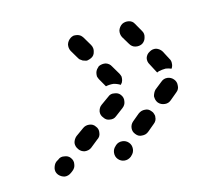

<svg xmlns="http://www.w3.org/2000/svg" viewBox="-60 -499 522 469"><g transform="rotate(-15 201.0 -264.5)"><path d="M182 -126Q181 -116 187 -109Q193 -102 202 -101Q211 -100 219 -106L221 -108Q228 -114 229 -123Q230 -133 224 -140Q218 -147 209 -148Q199 -149 192 -143L190 -141Q183 -135 182 -126ZM35 -135Q33 -131 32 -127Q31 -123 32 -118Q33 -114 36 -110Q42 -103 51 -101Q60 -100 68 -106L72 -109Q80 -115 81 -124Q83 -133 77 -141Q72 -148 62 -149Q53 -151 46 -145L41 -142Q37 -139 35 -135ZM95 -174Q94 -165 100 -157Q105 -150 114 -148Q124 -147 131 -152L151 -168Q159 -173 160 -182Q162 -192 156 -199Q151 -207 141 -208Q132 -209 125 -204L104 -189Q97 -183 95 -174ZM239 -173Q238 -164 244 -157Q250 -149 259 -149Q269 -148 276 -154L294 -169Q298 -172 300 -176Q302 -180 302 -184Q303 -188 301 -193Q300 -197 297 -200Q291 -208 282 -208Q273 -209 265 -203L247 -188Q240 -182 239 -173ZM174 -232Q173 -223 179 -216Q184 -208 193 -207Q203 -205 210 -211L230 -226Q238 -232 239 -241Q241 -250 235 -258Q230 -265 220 -266Q211 -268 204 -262L183 -247Q176 -242 174 -232ZM315 -242Q313 -238 312 -234Q312 -229 313 -225Q314 -221 317 -217Q323 -210 333 -209Q342 -208 349 -214L367 -229Q375 -235 375 -245Q376 -254 370 -261Q364 -268 355 -269Q346 -270 339 -264L320 -249Q317 -246 315 -242ZM190 -317Q190 -322 191 -326Q192 -330 195 -334Q198 -337 201 -340Q210 -344 219 -342Q228 -339 232 -331L245 -309Q247 -305 248 -301Q248 -296 247 -292Q246 -289 245 -287Q243 -284 241 -282Q241 -282 241 -282Q233 -287 224 -289Q214 -290 205 -288Q205 -288 205 -288L193 -309Q191 -313 190 -317ZM333 -291 322 -312Q317 -320 319 -329Q322 -338 330 -342Q338 -347 347 -345Q356 -342 361 -334L372 -313Q376 -307 375 -300Q375 -294 371 -288Q364 -291 357 -292Q348 -292 339 -290Q337 -289 335 -288Q335 -289 334 -289Q334 -290 333 -291ZM163 -366Q166 -363 171 -362Q175 -360 179 -361Q184 -362 188 -364Q196 -368 198 -377Q201 -386 196 -395L183 -417Q181 -420 178 -423Q174 -426 170 -427Q165 -428 161 -428Q156 -427 153 -425Q145 -420 142 -411Q140 -402 144 -394L157 -372Q159 -368 163 -366ZM300 -363Q309 -361 317 -365Q325 -370 327 -379Q330 -388 325 -396L313 -417Q309 -425 300 -427Q291 -429 283 -425Q275 -420 272 -411Q270 -402 274 -394L286 -374Q291 -365 300 -363Z"/></g></svg>

Font: FRB American Cursive Dashed Extrabold
Style: Bold Italic
Weight: 800
Italic angle: -25°
Version: Version 2.0;Modular Font Editor K font №1